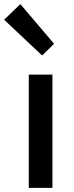

<svg xmlns="http://www.w3.org/2000/svg" viewBox="-53 -914 361 934"><path d="M87 0H202V-551H87ZM152 -644 210 -701 46 -894 -33 -818Z"/></svg>

Font: Noto Sans JP Medium
Style: Regular
Weight: 500
Designer: Ryoko NISHIZUKA 西塚涼子 (kana, bopomofo & ideographs); Paul D. Hunt (Latin, Greek & Cyrillic); Sandoll Communications 산돌커뮤니
Foundry: Adobe
Version: Version 2.004;hotconv 1.0.118;makeotfexe 2.5.65603